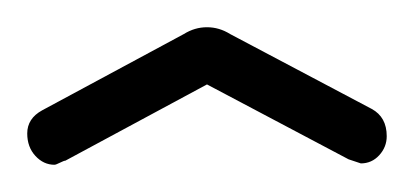

<svg xmlns="http://www.w3.org/2000/svg" viewBox="-20 -717 304 141"><path d="M132 -655 28 -599Q27 -599 24 -597.5Q21 -596 20 -596Q12 -596 6 -602.5Q0 -609 0 -619Q0 -630 11 -636L115 -692Q123 -697 132 -697Q141 -697 149 -692L253 -637Q264 -631 264 -617Q264 -609 258.5 -603Q253 -597 245 -597L236 -600Z"/></svg>

Font: Dosis
Style: Light
Weight: 300
Designer: Edgar Tolentino, Pablo Impallari, Igino Marini
Foundry: Edgar Tolentino, Pablo Impallari, Igino Marini
Version: Version 1.007